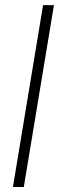

<svg xmlns="http://www.w3.org/2000/svg" viewBox="-20 -748 236 768"><path d="M195.8 -727.5 75.2 0H31.7L152.3 -727.5Z"/></svg>

Font: Inter 24pt ExtraLight
Style: Italic
Weight: 250
Italic angle: -9.3988°
Version: Version 4.001;git-66647c0bb